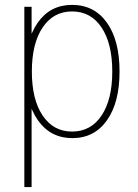

<svg xmlns="http://www.w3.org/2000/svg" viewBox="-20 -549 555 774"><path d="M78.1 205.1V-521.5H107.4V-414.1H121.1L103.5 -365.2V-161.1L118.2 -109.4H107.4V205.1ZM271.5 7.8Q183.6 7.8 132.8 -64.2Q82 -136.2 82 -262.7Q82 -386.7 132.3 -458Q182.6 -529.3 270.5 -529.3Q359.9 -529.3 410.9 -457.8Q461.9 -386.2 461.9 -260.7Q461.9 -135.7 411.1 -64Q360.4 7.8 271.5 7.8ZM270.5 -18.6Q346.2 -18.6 389.4 -83.3Q432.6 -147.9 432.6 -260.7Q432.6 -373.5 389.4 -438.2Q346.2 -502.9 270.5 -502.9Q195.3 -502.9 151.9 -438.2Q108.4 -373.5 108.4 -260.7Q108.4 -147.9 151.9 -83.3Q195.3 -18.6 270.5 -18.6Z"/></svg>

Font: Reddit Sans Condensed ExtraLight
Style: Regular
Weight: 250
Version: Version 1.014